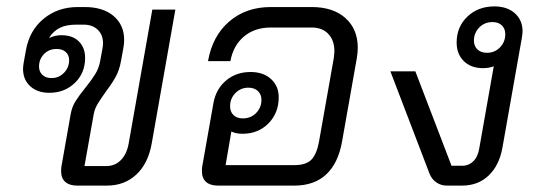

<svg xmlns="http://www.w3.org/2000/svg" viewBox="-20 -580 1693 600"><path d="M171 -45Q171 -55 172 -60L201 -224Q205 -246 215.5 -263Q226 -280 247 -306Q267 -331 278 -349Q289 -367 293 -389L300 -427Q302 -439 302 -444Q302 -471 285.5 -487Q269 -503 241 -503H219Q188 -503 168 -493.5Q148 -484 134 -463L135 -462Q153 -470 172 -470Q207 -470 226.5 -450.5Q246 -431 246 -399Q246 -352 214 -321Q182 -290 134 -290Q97 -290 74.5 -310.5Q52 -331 52 -365Q52 -372 54 -384L61 -423Q72 -485 116.5 -521.5Q161 -558 223 -558H245Q302 -558 335 -530Q368 -502 368 -455Q368 -442 365 -427L358 -389Q353 -360 340.5 -338Q328 -316 309 -291Q294 -270 285 -255Q276 -240 273 -224L244 -61H312Q339 -61 357.5 -79.5Q376 -98 382 -131L456 -550H528L454 -131Q443 -69 406 -34.5Q369 0 314 0H221Q197 0 184 -11.5Q171 -23 171 -45ZM196 -392Q196 -408 185.5 -417.5Q175 -427 157 -427Q133 -427 117.5 -411Q102 -395 102 -372Q102 -356 112.5 -346Q123 -336 141 -336Q164 -336 180 -352.5Q196 -369 196 -392Z M1098 -431Q1098 -415 1095 -398L1049 -138Q1037 -70 999.5 -35Q962 0 900 0H661Q637 0 624 -11.5Q611 -23 611 -45Q611 -55 612 -60L647 -258Q655 -302 686.5 -328.5Q718 -355 763 -355Q803 -355 827 -333Q851 -311 851 -276Q851 -227 819 -194.5Q787 -162 738 -162Q717 -162 703 -169L685 -64H900Q937 -64 953.5 -81.5Q970 -99 977 -138L1023 -398Q1025 -414 1025 -420Q1025 -454 1006 -474Q987 -494 954 -494H826Q776 -494 742.5 -466Q709 -438 700 -389H630Q644 -468 696.5 -513Q749 -558 826 -558H954Q1021 -558 1059.5 -523.5Q1098 -489 1098 -431ZM699 -248Q699 -231 709.5 -220.5Q720 -210 739 -210Q764 -210 780.5 -227Q797 -244 797 -268Q797 -285 786 -295.5Q775 -306 756 -306Q732 -306 715.5 -289Q699 -272 699 -248Z M1613 -482Q1613 -477 1611 -463L1550 -118Q1540 -63 1507 -31.5Q1474 0 1424 0H1376Q1358 0 1343.5 -10Q1329 -20 1322 -38L1200 -357H1278L1391 -62H1424Q1445 -62 1459.5 -76.5Q1474 -91 1478 -118L1523 -373Q1509 -367 1489 -367Q1452 -367 1429.5 -389Q1407 -411 1407 -447Q1407 -496 1440.5 -528Q1474 -560 1525 -560Q1565 -560 1589 -538.5Q1613 -517 1613 -482ZM1559 -473Q1559 -490 1548.5 -500.5Q1538 -511 1519 -511Q1494 -511 1477.5 -494Q1461 -477 1461 -453Q1461 -436 1472 -425.5Q1483 -415 1502 -415Q1526 -415 1542.5 -432Q1559 -449 1559 -473Z"/></svg>

Font: Bai Jamjuree
Style: Italic
Weight: 400
Italic angle: -10°
Version: Version 1.000; ttfautohint (v1.6)